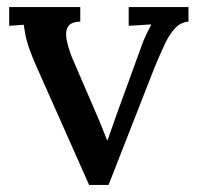

<svg xmlns="http://www.w3.org/2000/svg" viewBox="-20 -520 556 543"><path d="M232 3 84 -330Q69 -364 61.5 -386Q54 -408 51.5 -423.5Q49 -439 47 -450L6 -447V-500H207V-459Q180 -458 172 -444Q164 -430 168.5 -407.5Q173 -385 183 -359L252 -199Q260 -181 267.5 -162Q275 -143 283 -123H284Q290 -140 296.5 -158.5Q303 -177 309 -194L377 -381Q385 -405 393.5 -422Q402 -439 408 -451L344 -447V-500H513V-459Q491 -457 475 -440Q459 -423 445.5 -394Q432 -365 417 -329L287 3Z"/></svg>

Font: Lora Medium
Style: Regular
Weight: 500
Designer: Olga Karpushina, Alexei Vanyashin (Cyrillic)
Foundry: Cyreal
Version: Version 3.004